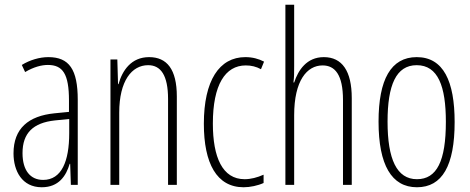

<svg xmlns="http://www.w3.org/2000/svg" viewBox="-20 -780 1984 810"><path d="M184 -539C147 -539 106 -527 72 -506L86 -476C123 -498 156 -506 182 -506C245 -506 271 -468 271 -356V-308L210 -302C100 -291 37 -238 37 -133C37 -59 73 10 156 10C228 10 259 -38 274 -89H276L279 0H308V-359C308 -487 272 -539 184 -539ZM212 -272 272 -278V-218C272 -100 240 -21 162 -21C108 -21 75 -61 75 -134C75 -218 119 -262 212 -272Z M609 -539C534 -539 496 -483 480 -425H478L475 -529H446V0H483V-305C483 -439 536 -505 605 -505C658 -505 689 -463 689 -362V0H726V-373C726 -488 684 -539 609 -539Z M1008 10C1035 10 1068 3 1092 -8V-43C1065 -31 1038 -24 1012 -24C918 -24 878 -117 878 -259C878 -422 930 -504 1017 -504C1040 -504 1061 -499 1081 -488L1094 -520C1071 -532 1045 -539 1015 -539C905 -539 840 -440 840 -258C840 -91 894 10 1008 10Z M1221 -503V-760H1184V0H1221V-294C1221 -440 1275 -504 1341 -504C1393 -504 1427 -465 1427 -358V0H1464V-366C1464 -481 1423 -539 1346 -539C1274 -539 1238 -484 1221 -432H1218C1221 -455 1221 -472 1221 -503Z M1898 -265C1898 -437 1851 -539 1738 -539C1629 -539 1577 -444 1577 -267C1577 -84 1632 10 1739 10C1846 10 1898 -82 1898 -265ZM1615 -267C1615 -421 1651 -505 1738 -505C1828 -505 1861 -416 1861 -266C1861 -101 1823 -24 1739 -24C1654 -24 1615 -108 1615 -267Z"/></svg>

Font: Noto Sans Kannada ExtraCondensed ExtraLight
Style: Regular
Weight: 200
Width: 2
Designer: Jelle Bosma - Monotype Design Team
Foundry: Monotype Imaging Inc.
Version: Version 2.005